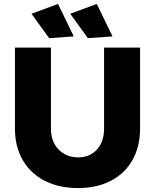

<svg xmlns="http://www.w3.org/2000/svg" viewBox="-20 -943 789 976"><path d="M377 -143Q436 -143 472.5 -182.5Q509 -222 509 -289V-701H692V-289Q692 -198 653.5 -129.5Q615 -61 543.5 -24Q472 13 376 13Q280 13 207.5 -24Q135 -61 95.5 -129.5Q56 -198 56 -289V-701H239V-289Q239 -223 278 -183Q317 -143 377 -143ZM275 -923 355 -758 230 -749 140 -873ZM472 -923 552 -758 427 -749 337 -873Z"/></svg>

Font: Montserrat V1
Style: Bold
Weight: 700
Designer: Julieta Ulanovsky
Foundry: Julieta Ulanovsky
Version: Version 6.001